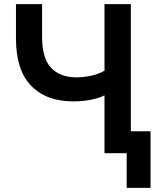

<svg xmlns="http://www.w3.org/2000/svg" viewBox="-20 -739 777 926"><path d="M591 167V0H484V-279Q467 -270 442.5 -263.5Q418 -257 390 -253.5Q362 -250 334 -250Q203 -250 130 -325.5Q57 -401 57 -553V-719H183V-560Q183 -459 226 -412.5Q269 -366 349 -366Q383 -366 418.5 -373.5Q454 -381 484 -398V-719H611V-106H706V167Z"/></svg>

Font: Nunitoga
Style: Bold
Weight: 700
Designer: Vernon Adams
Foundry: Vernon Adams
Version: Version 1.0